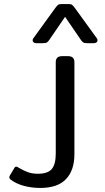

<svg xmlns="http://www.w3.org/2000/svg" viewBox="-20 -757 519 947"><path d="M141 -558Q141 -564 145 -569L253 -718Q262 -730 267 -733.5Q272 -737 284 -737H318Q330 -737 335 -733.5Q340 -730 349 -718L457 -569Q461 -564 461 -558Q461 -552 456 -548Q451 -544 443 -544H410Q396 -544 390 -548Q384 -552 377 -563L301 -674L225 -563Q218 -552 212 -548Q206 -544 192 -544H159Q151 -544 146 -548Q141 -552 141 -558ZM34 130Q26 124 26 117Q26 114 29 108L50 73Q54 65 60 65Q65 65 70 69Q95 84 117 92Q139 100 167 100Q216 100 235.5 76.5Q255 53 255 1V-450Q255 -480 286 -480H316Q347 -480 347 -450V4Q347 83 305.5 126.5Q264 170 179 170Q137 170 99 160Q61 150 34 130Z"/></svg>

Font: Mitr Light
Style: Regular
Weight: 300
Designer: Thanarat Vachiruckul
Foundry: Cadson Demak
Version: Version 1.002